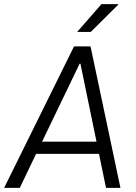

<svg xmlns="http://www.w3.org/2000/svg" viewBox="-38 -911 658 931"><path d="M-18 0 321 -686H401L546 0H476L442 -165H137L58 0ZM430 -224 352 -602H348L166 -224ZM336 -756 454 -891H535V-888L402 -756Z"/></svg>

Font: Chivo Mono Medium ExtraLight
Style: Italic
Weight: 250
Italic angle: -8.05°
Monospace: yes
Version: Version 1.008